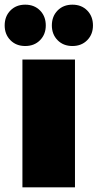

<svg xmlns="http://www.w3.org/2000/svg" viewBox="-41 -802 418 822"><path d="M155 -693Q155 -655 130.5 -630Q106 -605 67 -605Q28 -605 3.5 -630Q-21 -655 -21 -693Q-21 -732 3.5 -757Q28 -782 67 -782Q106 -782 130.5 -757Q155 -732 155 -693ZM357 -693Q357 -655 332.5 -630Q308 -605 269 -605Q230 -605 205.5 -630Q181 -655 181 -693Q181 -732 205.5 -757Q230 -782 269 -782Q308 -782 332.5 -757Q357 -732 357 -693ZM55 -547H280V0H55Z"/></svg>

Font: TypoPRO Montserrat Alternates
Style: Regular
Weight: 900
Designer: Julieta Ulanovsky
Foundry: Julieta Ulanovsky
Version: Version 6.001